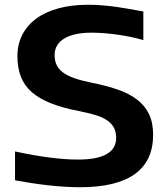

<svg xmlns="http://www.w3.org/2000/svg" viewBox="-20 -774 696 805"><path d="M316 11Q287 11 253 9Q219 7 183 3Q147 -1 111.5 -6.5Q76 -12 43 -18V-139Q122 -122 188 -113.5Q254 -105 307 -105Q467 -105 467 -196Q467 -223 456 -241.5Q445 -260 424.5 -272.5Q404 -285 375.5 -293Q347 -301 313 -308Q244 -321 194.5 -340.5Q145 -360 113.5 -387.5Q82 -415 67.5 -452.5Q53 -490 53 -539Q53 -588 73.5 -628Q94 -668 132 -696Q170 -724 225 -739Q280 -754 348 -754Q372 -754 396.5 -752.5Q421 -751 449 -747.5Q477 -744 509.5 -738.5Q542 -733 581 -726V-606Q529 -621 470.5 -629Q412 -637 364 -637Q290 -637 249.5 -612.5Q209 -588 209 -543Q209 -520 217 -502.5Q225 -485 243 -471Q261 -457 291 -446.5Q321 -436 365 -427Q426 -415 473.5 -398.5Q521 -382 554 -357Q587 -332 604.5 -296Q622 -260 622 -209Q622 -99 545 -44Q468 11 316 11Z"/></svg>

Font: Encode Sans Wide
Style: SemiBold
Weight: 600
Designer: Pablo Impallari, Andres Torresi
Foundry: Pablo Impallari, Andres Torresi
Version: Version 1.000; ttfautohint (v1.00) -l 8 -r 50 -G 200 -x 14 -